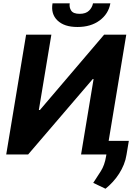

<svg xmlns="http://www.w3.org/2000/svg" viewBox="-20 -938 802 1166"><path d="M17.8 0 138.5 -727.3H291.9L215.9 -269.9H222.3L612.2 -727.3H746.8L639.9 -82.7H762.4L748.2 2.1Q743.6 32.3 731.9 61.3Q720.2 90.2 703.3 116.7Q686.4 143.1 665.3 166.2Q644.2 189.3 620.7 208.1L546.2 172.6Q557.5 155.2 568.9 137.6Q580.3 120 592 101.9Q615.4 65.7 624.3 11L626.1 0H472.3L548.3 -457.7H543L150.9 0ZM299 -917.6H403.4Q399.5 -893.1 412.3 -873.6Q425.1 -854 463.8 -854Q501.4 -854 521 -873.6Q540.1 -892.8 544.7 -917.6H650.2Q638.8 -853.7 585.2 -813.9Q531.6 -774.1 450.6 -774.1Q409.8 -774.1 380 -783.9Q350.1 -793.7 328.8 -813.9Q288 -853.3 299 -917.6Z"/></svg>

Font: Inter P
Style: Bold Italic
Weight: 700
Italic angle: 9.39999°
Designer: Rasmus Andersson
Foundry: rsms
Version: Version 3.018;git-588b23468